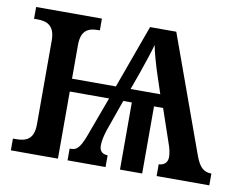

<svg xmlns="http://www.w3.org/2000/svg" viewBox="-64 -621 891 707"><g transform="rotate(10 381.5 -268.0)"><path d="M17 0H193V-251H340L292 -121C272 -64 260 -44 235 -44H229V0H371V-44C353 -44 340 -53 340 -75C340 -92 345 -114 352 -135L393 -251H425V0H508V-251H542L584 -128C591 -109 595 -91 595 -77C595 -57 583 -45 562 -44V0H759V-44C730 -44 714 -59 699 -99L541 -536H443L357 -299H193V-425C193 -483 223 -492 258 -492H263V-536H17V-492H28C64 -492 95 -482 95 -424V-111C95 -53 64 -44 28 -44H17ZM412 -299 435 -363C449 -404 464 -447 471 -474C476 -447 489 -400 505 -353L523 -299Z"/></g></svg>

Font: Noto Serif Condensed Medium
Style: Regular
Weight: 500
Width: 3
Designer: Monotype Design Team
Foundry: Monotype Imaging Inc.
Version: Version 2.015